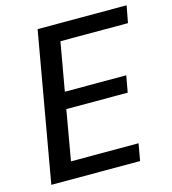

<svg xmlns="http://www.w3.org/2000/svg" viewBox="-105 -786 782 873"><g transform="rotate(-15 285.5 -350.0)"><path d="M29 0 152 -700H571L556 -620H238L198 -393H487L473 -315H184L143 -80H461L447 0Z"/></g></svg>

Font: DM Sans 18pt Medium
Style: Italic
Weight: 500
Italic angle: -10°
Designer: Colophon Foundry, Jonny Pinhorn
Foundry: Colophon Foundry
Version: Version 4.004;gftools[0.9.30]